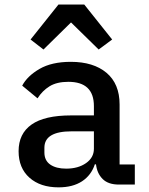

<svg xmlns="http://www.w3.org/2000/svg" viewBox="-20 -794 640 826"><path d="M560 0H491.5Q445.5 0 421.5 -24Q397.5 -48 393 -87H388Q372.5 -40 332.8 -14Q293 12 232 12Q153.5 12 106.8 -29.5Q60 -71 60 -143.5Q60 -219 115.8 -258.2Q171.5 -297.5 286 -297.5H384V-337.5Q384 -442 274 -442Q224.5 -442 193.2 -422.8Q162 -403.5 141.5 -371L75.5 -425.5Q97.5 -467 150 -497.5Q202.5 -528 284.5 -528Q382 -528 438.2 -480.8Q494.5 -433.5 494.5 -344.5V-86.5H560ZM264.5 -68.5Q316 -68.5 350 -92.2Q384 -116 384 -154V-229H288Q171 -229 171 -158.5V-138Q171 -103.5 196.2 -86Q221.5 -68.5 264.5 -68.5ZM231.5 -774.5H342.5L462.5 -624L404.5 -581L285.5 -697.5L167 -581L111.5 -624Z"/></svg>

Font: Lilex Medium
Style: Regular
Weight: 500
Designer: Mike Abbink, Paul van der Laan, Pieter van Rosmalen, Mikhael Khrustik
Foundry: Mikhael Khrustik
Version: Version 1.100